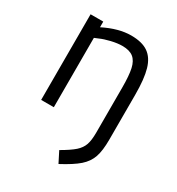

<svg xmlns="http://www.w3.org/2000/svg" viewBox="-178 -622 894 971"><g transform="rotate(30 269.0 -136.5)"><path d="M278 174Q330 144 354 122.5Q378 101 387 75Q396 49 396 4V-259Q396 -329 387.5 -367.5Q379 -406 356.5 -424Q334 -442 292 -442Q264 -442 228 -433.5Q192 -425 168 -414L146 -405V0H72V-500H146V-467Q232 -510 304 -510Q368 -510 404 -485Q440 -460 455.5 -406.5Q471 -353 471 -260V2Q471 66 458 104Q445 142 411.5 171.5Q378 201 310 237Z"/></g></svg>

Font: Cairo
Style: Regular
Weight: 400
Designer: Mohamed Gaber, the designers of Titillium
Foundry: Kief Type Foundry
Version: Version 2.009; ttfautohint (v1.5.33-1714) -l 8 -r 50 -G 200 